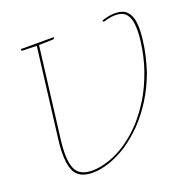

<svg xmlns="http://www.w3.org/2000/svg" viewBox="-127 -833 962 967"><g transform="rotate(-20 354.0 -349.5)"><path d="M210 9Q134 9 112 -43.5Q90 -96 102 -199L164 -700H176L114 -199Q102 -98 122 -50Q142 -2 212 -2Q234 -2 257 -6.5Q280 -11 304 -19Q402 -53 489 -145Q510 -168 529.5 -194.5Q549 -221 567 -250Q602 -309 627 -380Q652 -451 662 -533Q668 -582 664.5 -619Q661 -656 643 -677Q625 -698 586 -698Q573 -698 558 -695.5Q543 -693 528 -688Q524 -687 521 -687Q518 -687 518 -691L517 -695Q536 -701 553 -704.5Q570 -708 587 -708Q630 -708 651 -686Q672 -664 676.5 -625Q681 -586 674 -533Q669 -490 659.5 -450Q650 -410 638 -373Q611 -299 573.5 -239.5Q536 -180 491 -133Q445 -87 398 -55Q349 -24 301 -7.5Q253 9 210 9ZM167 -700 164 -688 88 -690Q85 -690 83 -691.5Q81 -693 81 -695L82 -700ZM258 -700 257 -695Q257 -693 254.5 -691.5Q252 -690 250 -690L172 -688L173 -700Z"/></g></svg>

Font: Aleo Thin
Style: Italic
Weight: 250
Italic angle: -7°
Designer: Alessio Laiso
Foundry: Alessio Laiso
Version: Version 2.001;gftools[0.9.29]